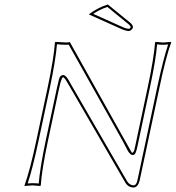

<svg xmlns="http://www.w3.org/2000/svg" viewBox="-20 -837 793 867"><path d="M195.8 -444.8Q223.1 -574.2 228 -645L230.5 -647.9Q232.4 -647.9 281.2 -645Q281.2 -645 295.4 -647L543.9 -203.1Q573.2 -150.9 574.2 -149.4Q581.1 -142.1 586.9 -161.1Q588.9 -168.5 590.8 -178.2L647.5 -444.8Q674.8 -574.2 680.2 -645L682.6 -647.9Q684.6 -647.9 717.3 -645L752.9 -647.9V-645Q728.5 -577.6 700.7 -444.8L610.4 -21Q602.5 8.8 583 9.8Q557.6 8.8 544.9 -14.2L289.6 -455.1Q271 -488.3 264.6 -488.3Q257.3 -486.3 247.1 -439L196.3 -200.2Q168.9 -70.8 164.1 0L161.6 2.9Q159.7 2.9 127 0L91.3 2.9L90.8 0Q115.2 -67.4 143.6 -200.2ZM466.8 -816.9 569.8 -732.9Q582 -721.2 580.1 -711.9Q574.7 -699.2 562 -696.8Q545.9 -697.3 521.5 -709L380.9 -772Q418.9 -801.3 466.8 -816.9ZM205.6 -442.9 153.3 -197.8Q127 -74.7 105 -8.8Q116.2 -9.8 127 -9.8Q142.6 -9.8 154.8 -8.3Q160.6 -79.1 186.5 -202.1L237.3 -440.9Q246.6 -484.9 251.5 -491.2Q258.8 -499 268.1 -498Q279.3 -495.6 294.4 -467.3Q297.4 -461.9 298.3 -460L553.7 -19Q564.5 -1 583 0Q595.2 0 600.1 -21Q600.6 -22.5 600.6 -22.9L690.9 -447.3Q717.3 -570.3 739.3 -636.2Q728 -635.3 717.3 -634.8Q701.7 -634.8 689.5 -636.7Q683.6 -565.9 657.2 -442.9L600.6 -175.8Q593.8 -143.6 586.4 -138.7Q581.1 -136.2 575.2 -137.7Q563.5 -140.6 548.3 -172.9Q540 -189.9 535.2 -198.2L290 -635.7Q284.7 -634.8 281.2 -634.8Q255.9 -634.8 237.3 -637.2Q231.4 -565.9 205.6 -442.9ZM464.8 -805.7Q428.7 -793.5 400.9 -774.4L525.9 -718.3Q549.3 -707 562 -707Q567.4 -708 570.3 -713.9Q569.3 -719.7 563.5 -725.1Z"/></svg>

Font: Linux Biolinum Outline O
Style: Italic
Weight: 400
Italic angle: -12°
Designer: Philipp H. Poll
Foundry: Philipp H. Poll
Version: Version 0.6.2